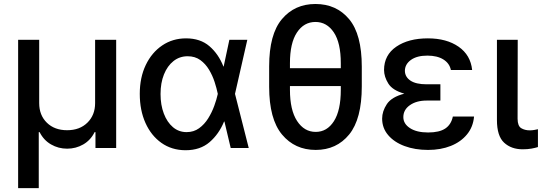

<svg xmlns="http://www.w3.org/2000/svg" viewBox="-20 -746 2737 968"><path d="M175.4 202.4H71.4V-545.5H177.6V-226.2Q177.6 -165.1 216.3 -127.3Q255 -89.5 318.5 -89.5Q382.1 -89.5 420.8 -127.7Q459.5 -165.8 459.5 -226.2V-545.5H565.7V0H461.3V-79.9H457Q436.8 -39.1 399.7 -17.8Q362.6 3.6 318.5 3.6Q274.5 3.6 237.4 -17.8Q200.3 -39.1 179.7 -79.9H175.4Z M915.8 11.4H913.4Q845.2 10.7 793.7 -25.7Q742.2 -62.1 713.4 -126.1Q684.7 -190 684.7 -272.7Q684.7 -355.1 714.8 -418.1Q745 -481.2 797.8 -516.9Q850.5 -552.6 918 -552.6Q990.1 -552.6 1035.9 -513.1Q1081.7 -473.7 1106.5 -410.5H1107.6L1136.4 -545.5H1226.9L1164.8 -272.7L1234 0H1143.1L1111.5 -133.2H1109.7Q1083.8 -70 1036.6 -29.3Q989.3 11.4 915.8 11.4ZM920.8 -79.9Q956.7 -79.9 983.7 -99.4Q1010.7 -119 1029.5 -149.1Q1048.3 -179.3 1060.2 -212.2Q1072.1 -245 1077.8 -271.3L1078.1 -272.7L1077.8 -274.1Q1072.4 -300.4 1062 -332.7Q1051.5 -365.1 1033.9 -394.5Q1016.3 -424 989.9 -443.2Q963.4 -462.4 926.1 -462.4Q885.3 -462.4 854.6 -438Q823.9 -413.7 806.6 -370.7Q789.4 -327.8 789.4 -272Q789.4 -217 805.9 -173.5Q822.4 -130 851.9 -104.9Q881.4 -79.9 920.8 -79.9Z M1571.7 9.9Q1466.6 9.9 1401.8 -67.8Q1337 -145.6 1337 -308.6V-411.6Q1337 -573.2 1401.3 -649.5Q1465.6 -725.9 1570.3 -725.9Q1676.1 -725.9 1740.1 -649.5Q1804 -573.2 1804 -409.8V-310.4Q1804 -146 1740.4 -68Q1676.8 9.9 1571.7 9.9ZM1698.2 -402.3V-427.2Q1698.2 -530.2 1663 -582.7Q1627.8 -635.3 1570.3 -635.3Q1512.4 -635.3 1477.1 -582.2Q1441.8 -529.1 1441.8 -427.2V-402.3ZM1571.7 -81Q1628.9 -81 1663.5 -135.1Q1698.2 -189.3 1698.2 -293.3V-312.1H1441.8V-293.3Q1441.8 -191.1 1477.8 -136Q1513.8 -81 1571.7 -81Z M2138.1 9.9Q2072.1 9.9 2019.7 -9.6Q1967.3 -29.1 1937 -64.8Q1906.6 -100.5 1906.6 -148.1Q1906.6 -185 1930.4 -221.1Q1954.2 -257.1 2018.5 -273.8Q1959.2 -290.5 1937.9 -324.6Q1916.5 -358.7 1916.2 -393.1Q1916.5 -468.8 1978 -510.7Q2039.4 -552.6 2137.1 -552.6Q2231.5 -552.6 2292.1 -510.5Q2352.6 -468.4 2360.4 -393.1H2253.2Q2246.4 -426.8 2215.4 -446.2Q2184.3 -465.6 2134.6 -465.6Q2082 -465.6 2051.8 -443.9Q2021.7 -422.2 2021.3 -389.2Q2021.7 -358.3 2049.2 -339.7Q2076.7 -321 2131 -321H2200.3V-239H2131Q2079.5 -239 2046.5 -215.7Q2013.5 -192.5 2013.5 -155.5Q2013.5 -121.8 2047.1 -100Q2080.6 -78.1 2138.5 -78.1Q2195 -78.1 2224.8 -98Q2254.6 -117.9 2263.1 -158.4H2370Q2365.4 -105.8 2334.3 -68.2Q2303.3 -30.5 2252.7 -10.3Q2202.1 9.9 2138.1 9.9Z M2615.1 6.7Q2557.9 6.7 2521.7 -26.6Q2485.4 -60 2485.4 -141V-545.5H2590.2L2589.5 -147Q2589.8 -110.4 2608.1 -99.6Q2626.4 -88.8 2650.6 -88.8Q2662.3 -88.8 2674.2 -90.9Q2686.1 -93 2692.1 -94.5V-4.6Q2679 -0.4 2659.6 3.2Q2640.3 6.7 2615.1 6.7Z"/></svg>

Font: Linik Sans Medium
Style: Regular
Weight: 500
Designer: Rasmus Andersson (font), Cristiano Sobral (main changes)
Foundry: rsms
Version: Version 3.018;June 1, 2022;FontCreator 14.0.0.2814 64-bit; t